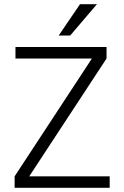

<svg xmlns="http://www.w3.org/2000/svg" viewBox="-20 -899 595 919"><path d="M316 -729H261L363 -879H444ZM505 0H50V-55L420 -619H54V-674H490V-619L120 -55H505Z"/></svg>

Font: Hind Colombo Light
Style: Regular
Weight: 300
Designer: Jyotish Sonowal, Aditi Pimprikar
Foundry: Indian Type Foundry
Version: Version 1.000;PS 1.0;hotconv 1.0.86;makeotf.lib2.5.63406; tt